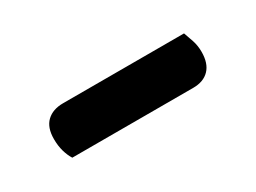

<svg xmlns="http://www.w3.org/2000/svg" viewBox="-23 -418 426 319"><g transform="rotate(-30 189.5 -259.0)"><path d="M58 -216Q53 -224 50 -234.5Q47 -245 47 -258Q47 -280 58.5 -291Q70 -302 90 -302H322Q325 -294 328.5 -283.5Q332 -273 332 -261Q332 -239 321 -227.5Q310 -216 290 -216Z"/></g></svg>

Font: Baloo Bhaina 2 Medium
Style: Regular
Weight: 500
Designer: Yesha Goshar, Manish Minz, Shuchita Grover and Ek Type
Foundry: Ek Type
Version: Version 1.640;hotconv 1.0.111;makeotfexe 2.5.65597; ttfautoh